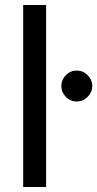

<svg xmlns="http://www.w3.org/2000/svg" viewBox="-20 -750 390 770"><path d="M73 0V-730H165V0ZM288 -343Q262 -343 244 -361.5Q226 -380 226 -405Q226 -430 244 -448.5Q262 -467 288 -467Q313 -467 331.5 -448.5Q350 -430 350 -405Q350 -380 331.5 -361.5Q313 -343 288 -343Z"/></svg>

Font: MuseoModerno
Style: Regular
Weight: 400
Designer: Pablo Cosgaya, Héctor Gatti, Marcela Romero, and the Authors of The MuseoModerno Project.
Foundry: Omnibus-Type Team
Version: Version 1.001